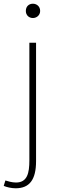

<svg xmlns="http://www.w3.org/2000/svg" viewBox="-53 -757 318 1033"><path d="M31 256C105 256 141 211 141 110V-527H105V106C105 174 94 225 33 225C11 225 -11 218 -24 214L-33 243C-18 250 9 256 31 256ZM124 -660C144 -660 163 -675 163 -698C163 -723 144 -737 124 -737C103 -737 86 -723 86 -698C86 -675 103 -660 124 -660Z"/></svg>

Font: Noto Sans T Chinese Thin
Style: Regular
Weight: 100
Designer: Ryoko NISHIZUKA (kana & ideographs); Paul D. Hunt (Latin, Greek & Cyrillic); Wenlong ZHANG (bopomofo); Sandoll Communica
Foundry: Adobe Systems Incorporated
Version: Version 1.000;PS 1;hotconv 1.0.78;makeotf.lib2.5.61930